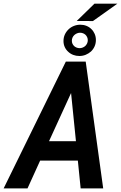

<svg xmlns="http://www.w3.org/2000/svg" viewBox="-55 -1056 678 1076"><path d="M381.3 -155.8 397 0H523.4L425.3 -710.9H314L-34.7 0H99.1L169.9 -155.8ZM219.7 -264.6 343.3 -534.7 370.6 -264.6ZM474.6 -1035.6 375 -938.5 465.8 -938 603 -1035.6ZM300.8 -826.2Q300.8 -807.6 307.9 -792.2Q314.9 -776.9 327.1 -766.1Q339.4 -754.4 355.5 -748.3Q371.6 -742.2 389.6 -742.2Q408.7 -742.2 425.3 -749Q441.9 -755.9 455.1 -767.6Q467.8 -779.8 475.1 -796.1Q482.4 -812.5 482.4 -832Q482.4 -850.1 475.6 -866Q468.8 -881.8 457 -893.1Q445.3 -904.8 429.4 -911.1Q413.6 -917.5 395 -917.5Q376 -917.5 358.9 -910.6Q341.8 -903.8 329.1 -891.6Q315.9 -878.9 308.3 -862.3Q300.8 -845.7 300.8 -826.2ZM347.7 -827.6Q347.7 -836.9 351.3 -845.2Q355 -853.5 361.3 -859.4Q367.7 -865.2 376 -868.9Q384.3 -872.6 393.6 -872.6Q402.8 -872.6 410.6 -869.4Q418.5 -866.2 424.3 -860.8Q430.2 -855 433.6 -847.2Q437 -839.4 437 -830.6Q437 -820.8 433.1 -812.7Q429.2 -804.7 423.3 -798.8Q417 -793 408.7 -789.6Q400.4 -786.1 391.1 -786.1Q382.3 -786.1 374.3 -789.3Q366.2 -792.5 360.4 -797.9Q354.5 -803.7 351.1 -811Q347.7 -818.4 347.7 -827.6Z"/></svg>

Font: Roboto Mono SemiBold
Style: Italic
Weight: 600
Italic angle: -10°
Monospace: yes
Designer: Google
Version: Version 3.000